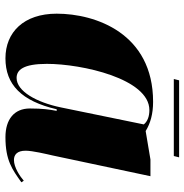

<svg xmlns="http://www.w3.org/2000/svg" viewBox="-6 -678 694 723"><g transform="rotate(90 341.5 -317.0)"><path d="M278 -624H568L573 -644H283ZM200 10C299 10 361 -50 392 -183H398C393 -156 389 -130 389 -82C389 -23 430 10 497 10C585 10 619 -16 667 -50L661 -59C645 -45 611 -22 583 -22C563 -22 548 -34 548 -66C548 -92 561 -146 566 -168L644 -536H581L474 -518C445 -536 409 -546 364 -546C106 -546 32 -329 32 -183C32 -59 102 10 200 10ZM274 -32C244 -32 221 -57 221 -146C221 -278 277 -532 395 -532C417 -532 437 -526 449 -511L385 -199C366 -107 324 -32 274 -32Z"/></g></svg>

Font: Noto Serif Display Black
Style: Italic
Weight: 900
Italic angle: -12°
Designer: Monotype Design Team
Foundry: Monotype Imaging Inc.
Version: Version 2.009